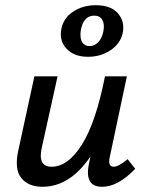

<svg xmlns="http://www.w3.org/2000/svg" viewBox="-20 -711 562 737"><path d="M318 -493Q264 -493 235 -524.5Q206 -556 216 -602Q224 -642 261 -666.5Q298 -691 348 -691Q406 -691 433 -659.5Q460 -628 451 -584Q442 -543 404 -518Q366 -493 318 -493ZM290 -594Q286 -564 295.5 -549Q305 -534 324 -534Q343 -534 357.5 -549.5Q372 -565 377 -592Q382 -619 372.5 -635Q363 -651 342 -651Q300 -651 290 -594ZM470 -100 499 -63Q433 6 372 6Q302 6 322 -85L327 -110Q248 6 143 6Q89 6 61.5 -28Q34 -62 51 -137L112 -418H201L141 -147Q123 -71 178 -71Q241 -71 294.5 -156Q348 -241 383 -418H467L402 -111Q392 -71 417 -71Q435 -71 470 -100Z"/></svg>

Font: EauTestInfant Semibold
Style: Italic
Weight: 600
Italic angle: -12°
Designer: Christian Thalmann (Catharsis Fonts)
Version: Version 0.001;PS 000.001;hotconv 1.0.88;makeotf.lib2.5.64775